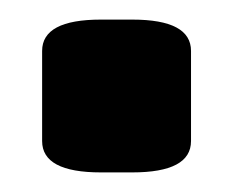

<svg xmlns="http://www.w3.org/2000/svg" viewBox="-20 -174 238 196"><path d="M83 2Q23 2 23 -30V-122Q23 -154 83 -154H115Q175 -154 175 -122V-30Q175 2 115 2Z"/></svg>

Font: Asap
Style: Bold
Weight: 700
Designer: Pablo Cosgaya
Foundry: Omnibus-Type
Version: Version 3.001; ttfautohint (v1.8.3)